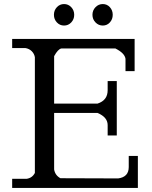

<svg xmlns="http://www.w3.org/2000/svg" viewBox="-20 -927 750 947"><path d="M260.5 -816.5Q246 -832 246 -854Q246 -876 260.5 -891.5Q275 -907 296 -907Q317 -907 331.5 -891.5Q346 -876 346 -854Q346 -832 331.5 -816.5Q317 -801 296 -801Q275 -801 260.5 -816.5ZM451 -816.5Q436 -832 436 -854Q436 -876 451 -891.5Q466 -907 487 -907Q508 -907 522 -891.5Q536 -876 536 -854Q536 -832 522 -816.5Q508 -801 487 -801Q466 -801 451 -816.5ZM461 -416Q511 -432 511 -482V-527H556V-259H511V-310Q511 -349 461 -370H247V-91Q252 -62 278 -48L563 -47Q615 -54 615 -103V-158H660V0H40V-45H111Q139 -49 152 -74V-645Q149 -662 136.5 -674.5Q124 -687 105 -690H40V-735H644V-576H599V-637Q595 -665 549 -688H283Q266 -685 247 -650V-416Z"/></svg>

Font: Sawarabi Mincho
Style: Regular
Weight: 400
Version: Version 1.00